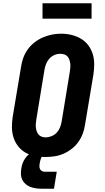

<svg xmlns="http://www.w3.org/2000/svg" viewBox="-20 -952 640 1174"><path d="M256 8Q224 8 192.5 2Q161 -4 134.5 -19.5Q108 -35 89.5 -59.5Q71 -84 62 -113.5Q53 -143 53 -175.5Q53 -208 58 -240L109 -545Q113 -573 123 -600Q133 -627 150.5 -651Q168 -675 192 -693.5Q216 -712 243 -723.5Q270 -735 297.5 -740.5Q325 -746 354 -746Q386 -746 417 -738.5Q448 -731 474.5 -715.5Q501 -700 519.5 -675.5Q538 -651 547 -621.5Q556 -592 556 -559.5Q556 -527 551 -495L500 -190Q496 -162 486 -135Q476 -108 459 -84Q442 -60 418 -41.5Q394 -23 367 -11.5Q340 0 312 4Q284 8 256 8ZM259 -112Q277 -112 295.5 -119.5Q314 -127 327 -141Q340 -155 347 -173Q354 -191 357 -209L407 -514Q409 -527 410 -539.5Q411 -552 409.5 -564Q408 -576 404 -587.5Q400 -599 392 -607.5Q384 -616 372.5 -619.5Q361 -623 348 -623Q330 -623 312.5 -615.5Q295 -608 282 -593.5Q269 -579 262 -561.5Q255 -544 252 -526L202 -221Q200 -208 199 -195.5Q198 -183 199.5 -171Q201 -159 205 -148Q209 -137 216.5 -128.5Q224 -120 235.5 -116Q247 -112 259 -112ZM235 202Q217 202 199.5 199.5Q182 197 166 191Q150 185 137 174Q124 163 116.5 148Q109 133 108 115.5Q107 98 110 80Q112 63 118 47Q124 31 133.5 17Q143 3 156.5 -8.5Q170 -20 185.5 -27Q201 -34 217.5 -37Q234 -40 250 -40L244 0Q239 0 236.5 4Q234 8 232 12.5Q230 17 229 21Q228 25 226.5 29Q225 33 224.5 37.5Q224 42 223 46Q221 55 221 64.5Q221 74 224.5 81.5Q228 89 235.5 93.5Q243 98 252 98H327L310 202ZM240 -838V-932H540V-838Z"/></svg>

Font: Iosevka Slab HvExObl
Style: Regular
Weight: 900
Width: 7
Italic angle: -9°
Monospace: yes
Designer: Belleve Invis
Foundry: Belleve Invis
Version: Version 11.1.1; ttfautohint (v1.8.3)